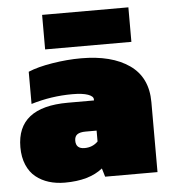

<svg xmlns="http://www.w3.org/2000/svg" viewBox="-50 -718 688 774"><g transform="rotate(-5 293.5 -331.0)"><path d="M148.9 -532.2V-671.9H498V-532.2ZM182.1 9.8Q147 9.8 117.4 0.7Q87.9 -8.3 64.7 -26.9Q41.5 -45.4 28.3 -76.4Q15.1 -107.4 15.1 -147.9Q15.1 -310.1 221.2 -310.1H327.1V-314.9Q327.1 -327.1 305.2 -335Q283.2 -342.8 242.2 -342.8Q157.2 -342.8 75.2 -317.9V-448.2Q113.3 -464.4 173.3 -474.1Q233.4 -483.9 290 -483.9Q413.6 -483.9 485.4 -433.6Q557.1 -383.3 557.1 -283.2V0H345.2L335 -34.2Q280.3 9.8 182.1 9.8ZM272.9 -122.1Q305.2 -122.1 327.1 -144V-188H283.2Q259.8 -188 248.8 -180.2Q237.8 -172.4 237.8 -154.8Q237.8 -122.1 272.9 -122.1Z"/></g></svg>

Font: Kanit Black
Style: Regular
Weight: 900
Designer: Katatrad Team
Foundry: CadsonDemak
Version: Version 1.000;PS 001.000;hotconv 1.0.88;makeotf.lib2.5.64775